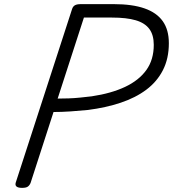

<svg xmlns="http://www.w3.org/2000/svg" viewBox="-20 -895 837 929"><path d="M87 14Q49 14 56 -11L329 -852Q333 -864 342.5 -869.5Q352 -875 371 -875H531Q620 -875 679 -854.5Q738 -834 767.5 -792.5Q797 -751 797 -686Q797 -612 768.5 -556Q740 -500 688 -461Q636 -422 564 -398Q492 -374 406 -363Q366 -359 322 -356Q278 -353 239 -353L128 -10Q123 2 114.5 8Q106 14 87 14ZM259 -418Q285 -418 313 -419Q341 -420 369.5 -423Q398 -426 424 -429Q518 -443 585 -474.5Q652 -506 688 -556Q724 -606 724 -678Q724 -726 702.5 -755Q681 -784 636.5 -797Q592 -810 522 -810H386Z"/></svg>

Font: Playwrite DK Loopet Light
Style: Regular
Weight: 300
Version: Version 1.003